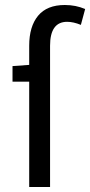

<svg xmlns="http://www.w3.org/2000/svg" viewBox="-20 -744 359 764"><path d="M96.2 0V-418.9H29.8V-481L96.2 -485.8V-562Q96.2 -638.7 131.6 -681.4Q167 -724.1 237.8 -724.1Q282.2 -724.1 318.8 -708L301.8 -645Q272 -657.2 247.1 -657.2Q179.2 -657.2 179.2 -562V0Z"/></svg>

Font: Source Sans Pro
Style: Regular
Weight: 400
Designer: Paul D. Hunt
Foundry: Adobe Systems Incorporated
Version: Version 3.006;hotconv 1.0.111;makeotfexe 2.5.65597